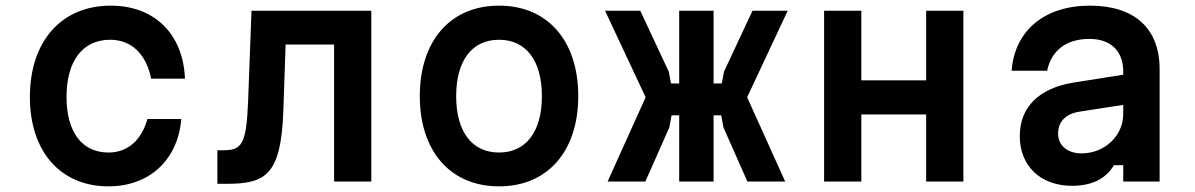

<svg xmlns="http://www.w3.org/2000/svg" viewBox="-20 -644 4240 681"><path d="M365 17C509 17 611 -76 623 -222H503C482 -147 433 -103 365 -103C271 -103 216 -175 216 -300C216 -428 273 -503 371 -503C446 -503 499 -452 516 -365H636C630 -523 528 -624 373 -624C198 -624 86 -498 86 -300C86 -106 195 17 365 17Z M751 8H782C922 8 977 -22 985 -252L993 -486H1165V0H1297V-606H872L860 -285C854 -127 836 -111 769 -111H751Z M1750 17C1922 17 2031 -107 2031 -303C2031 -500 1922 -624 1750 -624C1578 -624 1469 -500 1469 -303C1469 -107 1578 17 1750 17ZM1598 -303C1598 -429 1654 -503 1750 -503C1846 -503 1902 -429 1902 -303C1902 -177 1846 -103 1750 -103C1654 -103 1598 -177 1598 -303Z M2631 0H2765L2630 -299L2774 -606H2649L2548 -390L2540 -348H2511V-606H2389V-348H2360L2352 -390L2251 -606H2126L2270 -299L2135 0H2269L2354 -192L2362 -235H2389V0H2511V-235H2538L2546 -192Z M2903 0H3035V-238H3265V0H3397V-606H3265V-359H3035V-606H2903Z M3568 -393H3694C3709 -465 3762 -506 3844 -506C3920 -506 3964 -463 3964 -390V-379L3787 -351C3665 -331 3597 -264 3597 -161C3597 -56 3670 15 3782 15C3854 15 3902 -10 3931 -58H3964V0H4093V-399C4093 -543 4004 -624 3846 -624C3685 -624 3579 -536 3568 -393ZM3733 -170C3733 -212 3759 -240 3809 -248L3964 -272V-240C3964 -162 3898 -100 3816 -100C3766 -100 3733 -128 3733 -170Z"/></svg>

Font: Martian Mono Std Md
Style: Regular
Weight: 500
Monospace: yes
Designer: Roman Shamin
Foundry: Evil Martians
Version: Version 1.000